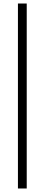

<svg xmlns="http://www.w3.org/2000/svg" viewBox="-20 -826 254 1092"><path d="M132 246H82V-806H132Z"/></svg>

Font: Space Grotesk Variable
Style: Regular
Weight: 400
Designer: Florian Karsten (Space Grotesk), Colophon Foundry (Space Mono)
Foundry: Florian Karsten
Version: Version 1.106